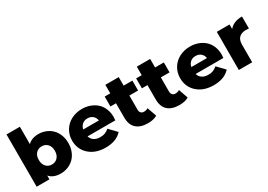

<svg xmlns="http://www.w3.org/2000/svg" viewBox="7 -1548 3300 2362"><g transform="rotate(-30 1657.0 -366.5)"><path d="M401.9 8.8Q294.9 8.8 242.2 -54.2V0H61V-742.2H251V-495.1Q305.2 -550.8 401.9 -550.8Q457 -550.8 505.6 -531.2Q554.2 -511.7 590.1 -476.1Q626 -440.4 647 -387.7Q668 -335 668 -272Q668 -208.5 647 -155.3Q626 -102.1 590.1 -66.4Q554.2 -30.8 505.6 -11Q457 8.8 401.9 8.8ZM476.1 -272Q476.1 -331.5 443.8 -365.7Q411.6 -399.9 361.8 -399.9Q312 -399.9 280 -365.7Q248 -331.5 248 -272Q248 -211.4 280 -176.8Q312 -142.1 361.8 -142.1Q411.6 -142.1 443.8 -176.8Q476.1 -211.4 476.1 -272Z M1040 8.8Q897 8.8 809.3 -70.1Q721.7 -148.9 721.7 -272Q721.7 -352.1 760.5 -416Q799.3 -480 867.4 -515.4Q935.5 -550.8 1020 -550.8Q1080.6 -550.8 1133.1 -531.7Q1185.5 -512.7 1225.1 -477.8Q1264.6 -442.9 1287.4 -389.2Q1310.1 -335.4 1310.1 -270Q1310.1 -261.7 1308.3 -244.1Q1306.6 -226.6 1306.6 -223.1H912.6Q924.8 -181.6 959.2 -158.9Q993.7 -136.2 1045.9 -136.2Q1085 -136.2 1113.8 -147.2Q1142.6 -158.2 1170.9 -183.1L1271 -79.1Q1192.9 8.8 1040 8.8ZM909.7 -323.2H1131.8Q1124.5 -366.2 1095 -391.1Q1065.4 -416 1021 -416Q977.1 -416 947.5 -391.1Q918 -366.2 909.7 -323.2Z M1639.6 8.8Q1533.7 8.8 1476.6 -43.2Q1419.4 -95.2 1419.4 -198.2V-400.9H1340.3V-542H1419.4V-663.1H1609.4V-542H1733.4V-400.9H1609.4V-200.2Q1609.4 -170.9 1624.8 -154.5Q1640.1 -138.2 1666.5 -138.2Q1700.7 -138.2 1724.6 -154.8L1771.5 -22Q1722.7 8.8 1639.6 8.8Z M2086.4 8.8Q1980.5 8.8 1923.3 -43.2Q1866.2 -95.2 1866.2 -198.2V-400.9H1787.1V-542H1866.2V-663.1H2056.2V-542H2180.2V-400.9H2056.2V-200.2Q2056.2 -170.9 2071.5 -154.5Q2086.9 -138.2 2113.3 -138.2Q2147.5 -138.2 2171.4 -154.8L2218.3 -22Q2169.4 8.8 2086.4 8.8Z M2575.2 8.8Q2432.1 8.8 2344.5 -70.1Q2256.8 -148.9 2256.8 -272Q2256.8 -352.1 2295.7 -416Q2334.5 -480 2402.6 -515.4Q2470.7 -550.8 2555.2 -550.8Q2615.7 -550.8 2668.2 -531.7Q2720.7 -512.7 2760.3 -477.8Q2799.8 -442.9 2822.5 -389.2Q2845.2 -335.4 2845.2 -270Q2845.2 -261.7 2843.5 -244.1Q2841.8 -226.6 2841.8 -223.1H2447.8Q2460 -181.6 2494.4 -158.9Q2528.8 -136.2 2581.1 -136.2Q2620.1 -136.2 2648.9 -147.2Q2677.7 -158.2 2706.1 -183.1L2806.2 -79.1Q2728 8.8 2575.2 8.8ZM2444.8 -323.2H2667Q2659.7 -366.2 2630.1 -391.1Q2600.6 -416 2556.2 -416Q2512.2 -416 2482.7 -391.1Q2453.1 -366.2 2444.8 -323.2Z M2932.6 0V-542H3113.8V-477.1Q3172.9 -550.8 3295.4 -550.8V-379.9Q3270 -382.8 3252.4 -382.8Q3191.4 -382.8 3157 -350.3Q3122.6 -317.9 3122.6 -249V0Z"/></g></svg>

Font: Montserrat ExtraBold
Style: Regular
Weight: 800
Designer: Julieta Ulanovsky
Foundry: Julieta Ulanovsky
Version: Version 9.000